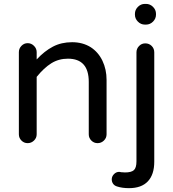

<svg xmlns="http://www.w3.org/2000/svg" viewBox="-20 -724 883 979"><path d="M76.2 -39.1V-458Q76.2 -476.6 89.4 -490.2Q102.5 -503.9 121.1 -503.9Q139.6 -503.9 153.3 -490.2Q167 -476.6 167 -458V-420.9Q207 -463.9 250 -486.3Q293 -508.8 347.7 -508.8Q401.4 -508.8 442.4 -483.4Q481.4 -458 502.4 -414.1Q523.4 -370.1 523.4 -316.4V-39.1Q523.4 -20.5 509.8 -7.3Q496.1 5.9 477.5 5.9Q459 5.9 445.8 -7.3Q432.6 -20.5 432.6 -39.1V-306.6Q432.6 -424.8 326.2 -424.8Q279.3 -424.8 241.7 -401.4Q204.1 -377.9 167 -332V-39.1Q167 -20.5 153.3 -7.3Q139.6 5.9 121.1 5.9Q102.5 5.9 89.4 -7.3Q76.2 -20.5 76.2 -39.1ZM576.2 226.6Q563.5 222.7 556.6 212.9Q549.8 203.1 549.8 190.4Q549.8 175.8 561 164.1Q572.3 152.3 587.9 152.3L599.6 154.3H602.5Q608.4 155.3 617.2 155.3Q649.4 155.3 662.6 143.6Q675.8 131.8 675.8 98.6V-457Q675.8 -475.6 689 -489.3Q702.1 -502.9 720.7 -502.9Q740.2 -502.9 753.4 -489.7Q766.6 -476.6 766.6 -457V100.6Q766.6 166 733.9 200.7Q701.2 235.4 637.7 235.4Q602.5 235.4 576.2 226.6ZM668 -649.4V-653.3Q668 -673.8 683.1 -689Q698.2 -704.1 718.8 -704.1H724.6Q745.1 -704.1 760.3 -689Q775.4 -673.8 775.4 -653.3V-649.4Q775.4 -628.9 760.3 -613.8Q745.1 -598.6 724.6 -598.6H718.8Q698.2 -598.6 683.1 -613.8Q668 -628.9 668 -649.4Z"/></svg>

Font: jf-openhuninn-2.1
Style: Regular
Weight: 400
Designer: [Kosugi Maru]
Designed by MOTOYA      

[Varela Round]
Joe Prince (Latin component); Avraham Cornfeld (Hebrew component)
Foundry: justfont Co., Ltd.
Version: 2.1